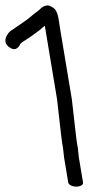

<svg xmlns="http://www.w3.org/2000/svg" viewBox="-53 -708 393 714"><path d="M230.8 -14C245.8 -14 257.2 -20.8 255.8 -29L240.1 -123.4L236.7 -155.6L232.7 -179.5C231.4 -187.6 230.3 -195.9 229.4 -205.2L214.2 -338.7L169.2 -609C165.6 -630.8 164.8 -654.4 152 -673C148.5 -677 143.7 -680.7 137.5 -683.5C115.4 -696.9 96 -673.9 94.9 -673C83.6 -663 77 -659.8 61.1 -645.9C52.9 -638.5 29.8 -621.9 -6.7 -597.5C-14.8 -593 -20.7 -587.3 -25.4 -579.4C-29.5 -573.1 -43.8 -549.9 -18 -532C8.4 -512.8 20.5 -539.8 23.9 -546.5C26.3 -549.3 53.9 -566.9 60.7 -571.5C71.5 -579.5 92.2 -592.9 104.2 -604.7C108.2 -608.1 109.9 -609.5 113.8 -612.2C113.9 -611.3 114.1 -610 114.2 -609L159.1 -339.3L174.1 -207.7C175.1 -197.7 176.3 -187.9 177.8 -179L181.4 -157.4L185 -124.1L200.8 -29C202.2 -20.8 215.8 -14 230.8 -14Z"/></svg>

Font: MewTooHand
Style: BdWideLta
Weight: 400
Designer: Mew Too, Robert Jablonski
Version: Version 0.77